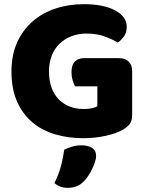

<svg xmlns="http://www.w3.org/2000/svg" viewBox="-20 -645 704 921"><path d="M614 -97Q614 -66 603 -51Q592 -36 568 -22Q554 -14 533 -6.5Q512 1 487 6.5Q462 12 434.5 15Q407 18 380 18Q308 18 245 -0.5Q182 -19 135.5 -58Q89 -97 62 -157.5Q35 -218 35 -302Q35 -381 62 -441Q89 -501 136 -542Q183 -583 246 -604Q309 -625 382 -625Q477 -625 532.5 -595Q588 -565 588 -516Q588 -490 575 -471Q562 -452 545 -441Q520 -456 482 -470Q444 -484 395 -484Q355 -484 322 -471Q289 -458 265 -434.5Q241 -411 228 -377.5Q215 -344 215 -303Q215 -258 227.5 -224Q240 -190 262.5 -167.5Q285 -145 315.5 -133.5Q346 -122 383 -122Q405 -122 421.5 -126Q438 -130 447 -135V-231H340Q334 -242 328.5 -260Q323 -278 323 -298Q323 -334 339.5 -350Q356 -366 382 -366H551Q581 -366 597.5 -349.5Q614 -333 614 -303ZM384 223Q367 241 347.5 248.5Q328 256 305 256Q267 256 241 233Q262 191 272.5 151.5Q283 112 288 73Q304 65 325.5 58.5Q347 52 369 52Q401 52 421 64Q441 76 441 104Q441 116 435.5 132.5Q430 149 422 165.5Q414 182 404 197.5Q394 213 384 223Z"/></svg>

Font: Baloo Chettan 2 ExtraBold
Style: Regular
Weight: 800
Designer: Maithili Shingre, Unnati Kotecha and Ek Type
Foundry: Ek Type
Version: Version 1.640;hotconv 1.0.111;makeotfexe 2.5.65597; ttfautoh